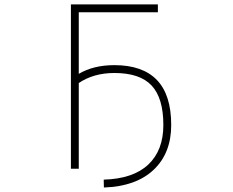

<svg xmlns="http://www.w3.org/2000/svg" viewBox="-20 -752 1040 858"><path d="M491.2 -425.8Q398.4 -425.8 332 -380.9V2H296.9V-732.4H685.5V-697.3H332V-421.9Q397.5 -460.9 491.2 -460.9Q617.2 -460.9 681.2 -394.5Q745.1 -328.1 745.1 -193.4Q745.1 -67.4 666.5 6.8Q587.9 81.1 444.3 85.9L443.4 50.8Q575.2 46.9 642.6 -16.6Q710 -80.1 710 -193.4Q710 -313.5 657.7 -369.6Q605.5 -425.8 491.2 -425.8Z"/></svg>

Font: GenEi Gothic M ExtraLight
Style: Regular
Weight: 200
Designer: o_tamon (Modified); [Source Han Sans]
Ryoko NISHIZUKA  (kana & ideographs); Paul D. Hunt (Latin, Greek & Cyrillic); Wenl
Version: Version 1.1a;Original Version 1.004